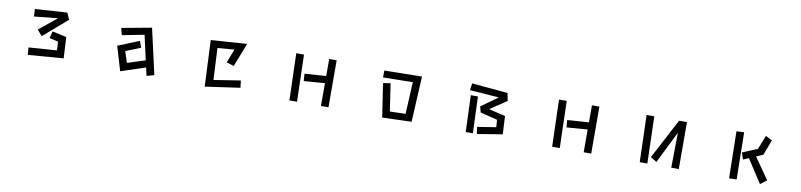

<svg xmlns="http://www.w3.org/2000/svg" viewBox="-3 -1329 9007 2159"><g transform="rotate(10 4500.0 -250.0)"><path d="M354 -276 556 -442 286 -414 282 -499 648 -523 682 -447 411 -212ZM286 -61 607 -84 602 -183 502 -206 522 -285 684 -250 697 -9 293 23Z M1628 -69 1348 24 1265 -253 1507 -351 1535 -278 1365 -210 1406 -82 1610 -147 1547 -428 1295 -379 1275 -458 1616 -521 1734 0 1649 24Z M2290 -499 2701 -527 2595 -256 2511 -283 2571 -439 2380 -424 2398 -62 2703 -110 2712 -28 2314 29Z M3639 -244 3400 -226 3394 -309 3639 -326V-520H3724L3725 16H3639ZM3263 -520H3351L3366 16H3279Z M4282 -359 4366 -372 4413 -57 4592 -62 4610 -427 4271 -421 4272 -500 4701 -507 4674 13V14L4340 25Z M5409 -57 5622 -91 5616 -175 5421 -223 5403 -290 5592 -426 5258 -450 5270 -529 5680 -492 5697 -404 5508 -277 5697 -232 5708 -25 5421 22ZM5278 -396H5359L5375 22H5293Z M6639 -244 6400 -226 6394 -309 6639 -326V-520H6724L6725 16H6639ZM6263 -520H6351L6366 16H6279Z M7644 -384 7463 -19 7393 -62 7634 -520H7724L7725 16H7639ZM7263 -520H7351L7366 16H7279Z M8480 -242 8417 -215 8392 -291 8562 -362 8626 -521 8700 -483 8634 -308 8556 -275 8726 -31 8653 24ZM8290 -515 8377 -519 8386 18 8300 21Z"/></g></svg>

Font: Stick
Style: Regular
Weight: 400
Designer: Fontworks Inc.
Foundry: Fontworks Inc.
Version: Version 1.100